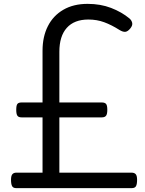

<svg xmlns="http://www.w3.org/2000/svg" viewBox="-20 -973 752 993"><path d="M64 0Q48 0 42.5 -10.5Q37 -21 37 -43Q37 -64 44 -72Q51 -80 64 -80H200V-366H91Q76 -366 70 -374.5Q64 -383 64 -405Q64 -428 70 -435.5Q76 -443 91 -443H200V-711Q200 -783 227.5 -837.5Q255 -892 307.5 -922.5Q360 -953 433 -953Q500 -953 554.5 -932Q609 -911 649 -878Q660 -869 663.5 -855.5Q667 -842 654 -826Q641 -810 628.5 -808.5Q616 -807 598 -818Q557 -844 519 -858Q481 -872 437 -872Q364 -872 325.5 -829Q287 -786 287 -705V-443H507Q522 -443 528.5 -435.5Q535 -428 535 -405Q535 -383 528.5 -374.5Q522 -366 507 -366H287V-80H661Q675 -80 682 -72Q689 -64 689 -43Q689 -21 683.5 -10.5Q678 0 661 0Z"/></svg>

Font: Playwrite US Modern
Style: Regular
Weight: 400
Designer: Veronika Burian, José Scaglione
Foundry: TypeTogether
Version: Version 1.002